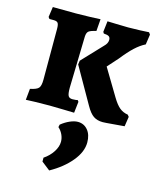

<svg xmlns="http://www.w3.org/2000/svg" viewBox="-123 -591 825 1006"><g transform="rotate(15 290.0 -88.5)"><path d="M60 -438H37L30 -447L38 -503L163 -502Q199 -502 239.5 -503.5Q280 -505 296 -506L291 -441Q260 -434 250.5 -426Q241 -418 240 -397L233 -117Q233 -85 239 -74Q245 -63 262 -63Q273 -63 280.5 -64Q288 -65 290 -66L296 -58L289 3Q273 3 232.5 1.5Q192 0 156 0Q115 0 77.5 1Q40 2 27 3L33 -58Q68 -65 78.5 -77Q89 -89 89 -122V-398Q89 -422 83 -430Q77 -438 60 -438ZM350 -377Q368 -394 368 -413Q368 -426 360 -431.5Q352 -437 332 -438L327 -446L334 -505Q347 -505 380.5 -503.5Q414 -502 447 -502Q478 -502 512 -503.5Q546 -505 559 -506L567 -495L559 -440Q531 -426 503.5 -400.5Q476 -375 442 -332L391 -275L478 -130Q499 -95 518 -79.5Q537 -64 563 -60L571 -50L563 3Q547 4 502.5 8Q458 12 446 12Q416 12 395.5 -2Q375 -16 355 -52L244 -247L247 -268ZM195 293V272Q225 252 243.5 223.5Q262 195 262 168Q262 148 253 129Q244 110 229 97L232 83Q254 65 278 54.5Q302 44 321 44Q354 44 375 69Q396 94 396 136Q396 187 353.5 238.5Q311 290 241 329Z"/></g></svg>

Font: Alegreya SC ExtraBold
Style: Regular
Weight: 800
Designer: Juan Pablo del Peral
Foundry: Huerta Tipografica
Version: Version 2.007; ttfautohint (v1.6)